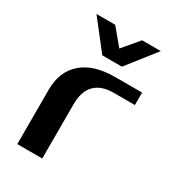

<svg xmlns="http://www.w3.org/2000/svg" viewBox="-181 -836 836 933"><g transform="rotate(30 237.5 -370.0)"><path d="M465 -450H345Q277 -450 241 -413.5Q205 -377 205 -305V0H65V-305Q65 -407 129.5 -463.5Q194 -520 315 -520H465ZM207 -580 82 -740H187L262 -650L338 -740H443L317 -580Z"/></g></svg>

Font: Prosto One
Style: Regular
Weight: 400
Designer: Pavel Emelyanov and Jovanny lemonad
Foundry: Pavel Emelyanov and Jovanny Lemonad
Version: Version 1.001